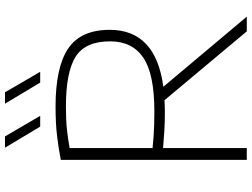

<svg xmlns="http://www.w3.org/2000/svg" viewBox="-137 -847 984 750"><g transform="rotate(-90 355.0 -472.0)"><path d="M105.5 0V-726.5Q148.5 -735 198 -741Q247.5 -747 313.5 -747Q467 -747 540.2 -697.8Q613.5 -648.5 613.5 -535.5Q613.5 -355.5 391 -326L665 0H607.5L338.5 -321.5Q316.5 -320 293 -320Q251.5 -320 219.8 -322Q188 -324 151.5 -327V0ZM294.5 -361Q441 -361 504.8 -404.2Q568.5 -447.5 568.5 -534Q568.5 -631 508.2 -668.8Q448 -706.5 313.5 -706.5Q260 -706.5 223.8 -702.5Q187.5 -698.5 151.5 -692V-368Q177.5 -365.5 198 -364Q218.5 -362.5 240.8 -361.8Q263 -361 294.5 -361ZM407.5 -807 325 -944.5H369.5L449.5 -807ZM235.5 -807 153 -944.5H197L277.5 -807Z"/></g></svg>

Font: Encode Sans Expanded Expanded ExtraLight
Style: Regular
Weight: 200
Width: 7
Designer: Multiple Designers
Foundry: Impallari Type
Version: Version 3.000; ttfautohint (v1.8.3) -l 8 -r 50 -G 200 -x 14 